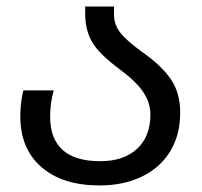

<svg xmlns="http://www.w3.org/2000/svg" viewBox="-20 -556 618 586"><path d="M42 -201Q42 -240 51 -280H144Q133 -242 133 -200Q133 -133 171 -98.5Q209 -64 286 -64Q357 -64 398 -101.5Q439 -139 439 -207Q439 -242 417.5 -274.5Q396 -307 346 -344Q285 -389 262.5 -425.5Q240 -462 240 -515V-536H328V-511Q328 -481 347 -456.5Q366 -432 413 -398Q474 -355 502 -313.5Q530 -272 530 -212Q530 -145 500 -95Q470 -45 414 -17.5Q358 10 284 10Q171 10 106.5 -46Q42 -102 42 -201Z"/></svg>

Font: Noto Sans Georgian
Style: Regular
Weight: 400
Designer: Monotype Design team
Foundry: Monotype Imaging Inc.
Version: Version 1.000